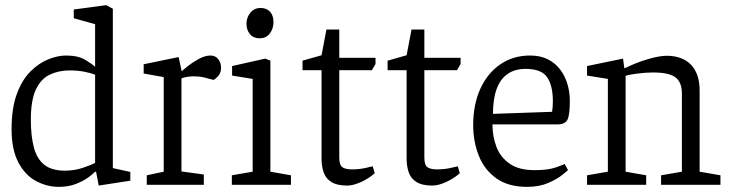

<svg xmlns="http://www.w3.org/2000/svg" viewBox="-20 -719 2846 747"><path d="M209 8Q163 8 120.5 -14.5Q78 -37 51.5 -87Q25 -137 25 -217Q25 -298 45.5 -353.5Q66 -409 99 -441.5Q132 -474 168.5 -488.5Q205 -503 237 -503Q284 -503 312 -486Q340 -469 350 -459V-476V-492V-625L267 -648V-682L393 -699L419 -685V-65L487 -50V-16L364 3L354 -50L350 -51Q342 -42 322.5 -28Q303 -14 274.5 -3Q246 8 209 8ZM233 -55Q269 -55 302 -66Q335 -77 350 -85V-428Q337 -434 310.5 -439.5Q284 -445 251 -445Q208 -445 173.5 -428.5Q139 -412 119.5 -370.5Q100 -329 100 -253Q100 -189 112 -144.5Q124 -100 153 -77.5Q182 -55 233 -55Z M551 0V-37L617 -51V-419L539 -433V-469L675 -497L687 -442Q691 -446 709 -460.5Q727 -475 752 -489Q777 -503 799 -503Q818 -503 829 -489Q840 -475 840 -456Q840 -439 832.5 -428Q825 -417 811 -408L777 -417Q764 -420 755 -421Q746 -422 734 -422Q722 -422 708.5 -420Q695 -418 686 -414V-52L773 -40V0Z M882 0V-37L963 -51V-412L883 -425V-462L1012 -491L1032 -483V-51L1112 -37V0ZM990 -570Q966 -570 952.5 -586Q939 -602 939 -627Q939 -651 954 -669.5Q969 -688 994 -688Q1017 -688 1030.5 -673.5Q1044 -659 1044 -633Q1044 -608 1030 -589Q1016 -570 990 -570Z M1331 3Q1291 3 1269 -11Q1247 -25 1239 -49Q1231 -73 1231 -102V-446H1157V-483L1231 -504L1250 -604H1300V-494H1441V-470L1427 -446H1300V-106Q1300 -77 1312 -68.5Q1324 -60 1349 -60Q1378 -60 1402 -65.5Q1426 -71 1430 -72L1438 -45Q1414 -24 1384 -10.5Q1354 3 1331 3Z M1662 3Q1622 3 1600 -11Q1578 -25 1570 -49Q1562 -73 1562 -102V-446H1488V-483L1562 -504L1581 -604H1631V-494H1772V-470L1758 -446H1631V-106Q1631 -77 1643 -68.5Q1655 -60 1680 -60Q1709 -60 1733 -65.5Q1757 -71 1761 -72L1769 -45Q1745 -24 1715 -10.5Q1685 3 1662 3Z M2031 8Q1957 8 1910.5 -25.5Q1864 -59 1842.5 -114Q1821 -169 1821 -232Q1821 -313 1849 -374Q1877 -435 1927 -469Q1977 -503 2042 -503Q2082 -503 2111 -488.5Q2140 -474 2159 -449Q2178 -424 2187.5 -392.5Q2197 -361 2197 -326Q2197 -271 2187.5 -253Q2178 -235 2149 -235H1896Q1896 -188 1911.5 -147.5Q1927 -107 1963 -82Q1999 -57 2060 -57Q2113 -57 2143.5 -68Q2174 -79 2177 -81L2190 -57Q2187 -54 2167 -38Q2147 -22 2112.5 -7Q2078 8 2031 8ZM1898 -276 2128 -284Q2131 -302 2131 -326Q2131 -385 2109 -418Q2087 -451 2025 -451Q1983 -451 1954.5 -431Q1926 -411 1912 -372Q1898 -333 1898 -276Z M2264 0V-37L2345 -51V-412L2264 -425V-462L2404 -491L2409 -454H2412Q2454 -475 2499.5 -488.5Q2545 -502 2573 -502Q2635 -502 2668.5 -467Q2702 -432 2702 -367V-51L2783 -37V0H2552V-37L2633 -51V-355Q2633 -399 2608 -418Q2583 -437 2521 -437Q2493 -437 2461 -433Q2429 -429 2414 -424V-51L2494 -37V0Z"/></svg>

Font: Faustina Light Light
Style: Regular
Weight: 300
Version: Version 1.200